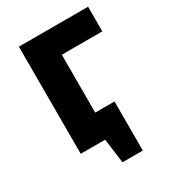

<svg xmlns="http://www.w3.org/2000/svg" viewBox="-155 -581 691 776"><g transform="rotate(-30 190.0 -193.0)"><path d="M57 -500H380V-385H191V-115H281V114H186L171 0H57Z"/></g></svg>

Font: PT Sans
Style: Bold
Weight: 700
Version: Version 2.003W OFL; ttfautohint (v1.6)